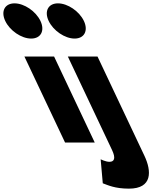

<svg xmlns="http://www.w3.org/2000/svg" viewBox="-307 -850 930 1145"><path d="M-275.7 -725C-248.3 -667 -179.1 -620 -121.1 -620C-63.1 -620 -38.3 -667 -65.7 -725C-93.2 -783 -162.4 -830 -220.4 -830C-278.4 -830 -303.2 -783 -275.7 -725ZM15.5 -513 258 0H81L-161.5 -513ZM38.6 -830C-19.4 -830 -44.2 -783 -16.7 -725C10.7 -667 79.9 -620 137.9 -620C195.9 -620 220.7 -667 193.3 -725C165.8 -783 96.6 -830 38.6 -830ZM97.5 -513H274.5L554.3 79C597.4 170 603 275 462 275C378 275 336.1 254 305.9 243L293.3 100C293.3 100 323.4 115 345.4 115C375.4 115 384 93 361.3 45Z"/></svg>

Font: Hussar
Style: BdOpOblFive
Weight: 700
Foundry: Cannot Into Space Fonts
Version: Version 2.00